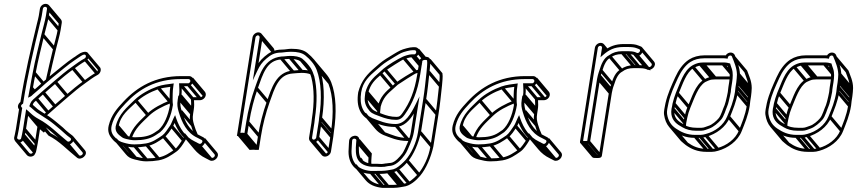

<svg xmlns="http://www.w3.org/2000/svg" viewBox="-20 -714 4332 970"><path d="M217.5 -669 211.9 -634C207.8 -607.7 195.5 -567.5 188.8 -538.6C174.4 -476.7 157.6 -412.3 145.3 -346.2C140.9 -322.2 135.5 -296.9 131.3 -270.1C129.3 -257.3 127 -245.3 124.5 -233.4L121.7 -220.5L134.2 -226.3C138.4 -228.2 141.3 -231.4 145.9 -236L180.5 -265.8C220.2 -302.5 262.7 -336.1 304.9 -370.6C320.5 -383.4 341.7 -399.6 357.2 -409.8C364.1 -414.4 370.3 -418.2 376.7 -423.1L391.4 -432.6C402.4 -439.6 409.2 -439.4 412.2 -435.8C416 -431.2 413.8 -422.6 408.2 -419.2C384.2 -406.7 365.8 -391.7 344 -376.4C313.9 -355.2 283.3 -329.7 255.1 -305.3L193.5 -252.2C183.7 -243.7 172.7 -233.3 158.8 -221.3C139.8 -204.9 135.5 -200.9 127.9 -177.3C140.1 -168.9 152.1 -155.6 166.2 -145.6L188.2 -131.4C208.2 -118.6 234 -102.3 253.2 -86L286.7 -58C297.9 -48.6 307.6 -38.7 318.4 -29.9L335.5 -16.8C346.3 -8.7 329.1 6.8 320.3 -0.1C274.2 -36.7 230.9 -83.4 175.4 -112.6C166.2 -117.4 159 -122.5 152.1 -127.4C141.2 -135.1 132.8 -144.4 122.7 -153L112.1 -162L96.2 -61C94.8 -52.5 93 -43 90.7 -32.5L87.2 -17.2L87.2 -17C85 -3 65.5 -8.5 66.4 -18.7L69.8 -33.5C72.1 -43.6 73.9 -52.8 75.2 -61L92.3 -169C82.8 -176 85 -184.2 96.7 -190.8L97.7 -197C119.7 -336 150.8 -467.4 181.4 -593.3C185.5 -609.8 189.3 -623.6 190.9 -634L196.5 -669C197.5 -675.6 202.1 -679.5 208.1 -679.5C214.3 -679.5 218.4 -675.2 217.5 -669ZM210.5 -694.5C196.1 -694.5 183.7 -683.2 181.5 -669L175.9 -634C174.4 -624.4 170.8 -611.6 166.7 -594.8C136.1 -468.6 105.3 -338.7 83 -198.8C71.8 -189.8 65.4 -174 76.1 -161.3L60.2 -61C58.9 -53.2 57.2 -44.4 55 -34.5L51.5 -19.2L51.5 -19C48.3 1 74.4 16.9 93.7 -0.8C95.6 -2.6 102.1 -16.5 102.1 -16.5L105.5 -31.5C107.9 -42.4 109.8 -52.1 111.2 -61L122.4 -131.7C128.5 -126.2 135.2 -120.1 141.9 -114.8C149.2 -109.1 158.1 -104.7 166.2 -99.4C220.3 -71.3 262.1 -25.7 309.8 12.1C334 31.4 370 -11 345.8 -29.2L329 -42.1C318.7 -50.5 307.4 -59.6 297.7 -69.9L264 -98C244.4 -114.4 218.9 -132.9 197.5 -144.6L176 -158.4C166.4 -164.6 157.3 -175.2 145.5 -184.5C150.2 -197.3 150.4 -195.8 167.7 -210.7C181.5 -222.7 193.5 -233.3 202.7 -241.8L264 -294.7C292 -318.9 322.3 -344.1 351.4 -364.6C374.4 -380.8 390.8 -394.3 414.1 -406.5C425.8 -412.6 433.7 -429.6 427.3 -442.2C418.7 -459.3 397.2 -450.8 385.7 -445.5L369.2 -434.9C362.4 -429.6 356.2 -425.3 350.6 -422.2C334.4 -410.7 312.4 -395.3 296.2 -381.4C254.4 -348 211 -312.9 171.3 -276.2L143.2 -251.9C144.1 -257.1 145.3 -264.1 146.2 -269.9C150.4 -296.4 155.8 -321.8 160.3 -345.8C172.4 -411.1 189.1 -475.3 203.6 -537.5C210.1 -565.6 222.5 -605.9 226.9 -634L232.5 -669C234.7 -683.5 224.7 -694.5 210.5 -694.5ZM88.6 -11.7 148.1 59 160.3 48.4 100.8 -22.3ZM91.9 -26.7 151.4 44 163.7 33.4 104.2 -37.3ZM97.5 -55.7 157 15 169.3 4.4 109.8 -66.3ZM111.1 -141.7 170.6 -71 182.9 -81.6 123.4 -152.3ZM308.9 11.3 368.4 82 380.7 71.4 321.2 0.7ZM157.1 -210.7 216.6 -140 228.9 -150.6 169.4 -221.3ZM192 -241.7 251.5 -171 263.8 -181.6 204.3 -252.3ZM253.4 -294.7 312.9 -224 325.2 -234.6 265.7 -305.3ZM341.5 -365.2 401.1 -294.5 413.3 -305.1 353.8 -375.8ZM405.3 -407.7 464.8 -337 477.1 -347.6 417.5 -418.3ZM132.6 -264.7 147.8 -246.7 160 -257.3 144.9 -275.3ZM146.7 -340.7 192.5 -286.2 204.8 -296.8 158.9 -351.3ZM190.1 -532.7 249.6 -462 261.9 -472.6 202.4 -543.3ZM213.3 -628.7 272.8 -558 285.1 -568.6 225.6 -639.3ZM218.8 -663.7 278.3 -593 290.6 -603.6 231.1 -674.3ZM215.7 -676.3 275.2 -605.6C276.7 -603.8 277.5 -601.3 277 -598.3L271.4 -563.3C267.3 -537 255 -496.7 248.3 -467.9C236.4 -416.6 222.9 -363.7 211.6 -309.6L226.4 -308.8C237.7 -362.5 251.2 -415.3 263.1 -466.8C269.7 -494.8 282 -535.2 286.4 -563.3L292 -598.3C293.1 -605.3 291.3 -611.7 287.5 -616.2L228 -686.9ZM414.2 -432.7 473.3 -362.5C475.2 -357.1 471.8 -350.7 467.7 -348.5C443.8 -335.7 425.3 -321 403.5 -305.7C373.4 -284.5 342.8 -259 314.6 -234.6L253.1 -181.5C243.2 -173 232.2 -162.6 218.3 -150.6C210.2 -143.6 205.1 -139.7 200.7 -134.8L211.4 -125.9C214 -128.9 218.8 -132.8 227.2 -140C241.1 -152 253 -162.6 262.2 -171.1L323.5 -224C351.5 -248.2 381.8 -273.4 410.9 -293.9C433.9 -310 450.3 -323.6 473.6 -335.8C485.7 -342.4 493.3 -359.3 486.5 -372.1L426.5 -443.3ZM337.2 -15.2 396.7 55.5C404.1 64.3 387.6 76.7 379.9 70.6C333.9 34.2 291.6 -13.1 235.6 -41.5L176.9 -111.3L164.6 -100.7L224.9 -29C279.8 -1.7 321.5 44.9 369.3 82.8C389.8 99.1 427.9 67.3 409 44.9L349.5 -25.8ZM141 -115.7 170.1 -81.2 155.7 9.7C154.3 18.2 152.5 27.8 150.2 38.2L146.8 53.5L146.7 53.7C145.3 62.4 133.6 65.5 127.7 58.4L68.2 -12.3L55.9 -1.7L115.4 69C123.6 78.8 141.2 80.9 153.2 69.9C155.2 68.1 161.6 54.2 161.6 54.2L165 39.2C167.4 28.4 169.3 18.6 170.7 9.7L181.9 -61C188 -55.5 194.7 -49.4 201.4 -44.1L212.8 -55.6L153.3 -126.3Z M775.4 -277.1C735.3 -263 690.8 -239.1 659.4 -208.9C622.1 -171.6 579.9 -139.3 564.4 -75.4L564.4 -75C559.8 -46.4 581 -32 595.9 -20.9C607.7 -12.1 627.1 -10.4 637.4 -7.7C645.4 -6 654 -5.5 661.9 -5.5C704.1 -5.5 737.3 -12 766.4 -31L789.3 -46.3C823.4 -75.8 845 -129.3 853.5 -183L853.7 -184.2C851.2 -199 852.1 -225.9 852.5 -240.1C852.4 -251.8 853.7 -266.2 856.5 -284L857.8 -292.6C828.3 -288.5 801.5 -286.3 775.4 -277.1ZM840.2 -275.3C838.3 -261.5 837.4 -248.1 837.3 -237.9C837.1 -224.9 835.5 -200.5 838.3 -181.8C829.9 -131.4 809.6 -82.6 781.2 -57.7L759.4 -43C734.6 -26.9 705 -20.5 664.2 -20.5C657.2 -20.5 651.5 -20.6 643.1 -22.3C631.6 -24.8 611.3 -28.8 606.9 -32.9C594.6 -44.2 575.5 -50.3 579.3 -74.6C588.5 -132.7 629.8 -160.4 669.2 -199.1C696.7 -226.1 738.7 -249 778.1 -262.9C797.2 -269.7 817.9 -272 840.2 -275.3ZM935.2 -329.5H895.2C765 -329.5 673.4 -275.5 603.8 -200.6C573.1 -167.5 542.5 -134.8 529.1 -79.6C521.7 -48.9 533.1 -28.2 545.9 -13C558.9 2.5 571.4 14.9 599 21.3C615.6 25.2 634.6 30.5 656.2 30.5C677.8 30.5 698 28.9 718.3 25.4C755.5 18.9 782.5 -0.8 807.5 -18.1C825.4 -30.5 840.3 -54.3 851.1 -71.7C855.9 -78.7 858.4 -84.5 861.9 -92.8C880.7 -47.1 910.5 -7 956.5 14.8L977.8 25.8C1007 39.3 1032.6 -8.8 1006.4 -20.8L985.2 -31.8C936.1 -54.4 912.9 -102.6 897.4 -155.1C891.6 -175.1 889.1 -186.6 892.9 -211L896.1 -231C899 -249.2 898.2 -261.8 897.3 -278.5H927.1C940.5 -278.5 954.3 -289.3 956.6 -303.5C958.8 -317.3 949.1 -329.5 935.2 -329.5ZM881.1 -231 877.9 -211C873.7 -184.5 876.8 -169.3 882.8 -148.9C898.9 -94.2 924.6 -42.1 976.8 -18.2L998 -7.2C1010.1 -1.7 996.2 16.8 986.2 12.2L964.9 1.2C916.3 -21.9 887.5 -65.5 870.1 -116.3L864.6 -132.5L856.2 -115.4C849.2 -101.2 845.2 -87.7 838.8 -78.6C827.2 -61.9 813.3 -39.4 800.1 -29.9C774.7 -12.8 750.6 4.9 718 10.6C698.7 14 679.6 15.5 658.6 15.5C638.8 15.5 621.4 11.7 605 6.8C585.9 1.8 578.4 -3.7 565.2 -15.9C549.8 -30.1 537.1 -48.7 543.9 -78.4C556.5 -129 583.5 -158.2 614.3 -191.4C681 -263.4 767.2 -314.5 892.8 -314.5H932.8C938.1 -314.5 942.4 -308.8 941.6 -303.5C940.7 -298.3 935.1 -293.5 932.8 -293.5H884.7C885.5 -272.4 887.9 -252.9 884.4 -231ZM887.3 -146.7 946.8 -76 959.1 -86.6 899.6 -157.3ZM882.6 -205.7 942.1 -135 954.4 -145.6 894.9 -216.3ZM885.8 -225.7 945.3 -155 957.6 -165.6 898.1 -236.3ZM886.5 -280.7 946 -210 958.3 -220.6 898.8 -291.3ZM925.5 -280.7 985 -210 997.3 -220.6 937.8 -291.3ZM946.3 -298.2 1005.8 -227.5 1018.1 -238.1 958.5 -308.8ZM599 19.3 658.5 90 670.8 79.4 611.3 8.7ZM654.5 28.3 714.1 99 726.3 88.4 666.8 17.7ZM715.3 23.3 774.9 94 787.1 83.4 727.6 12.7ZM801 -18.7 860.5 52 872.8 41.4 813.3 -29.3ZM842.1 -69.7 901.6 1 913.9 -9.6 854.3 -80.3ZM957.9 13.3 1017.4 84 1029.7 73.4 970.2 2.7ZM979.2 24.3 1038.7 95 1051 84.4 991.5 13.7ZM569.1 -69.7 615.5 -14.6 627.8 -25.2 581.4 -80.3ZM661.5 -198.7 721 -128 733.3 -138.6 673.8 -209.3ZM773.9 -264.7 833.5 -194 845.7 -204.6 786.2 -275.3ZM847 -208.7C844.1 -207.9 841.2 -207.1 838.2 -206.4C798.5 -190.6 753.7 -168.4 722.2 -138.2C687 -103 649.4 -73.4 631 -17.5L645.4 -15C662 -65.6 695.4 -92.4 732.1 -128.4C759.6 -155.4 801.8 -177 841 -192.2C842.6 -192.8 846.1 -193.6 848.5 -194.2ZM1004.2 -5.1 1063.7 65.6C1070.3 73.4 1057.6 86.8 1049 82.9L1027.8 71.9C1006.7 61 988.7 47.5 974 30L914.5 -40.7L902.2 -30.1L961.7 40.6C977.3 59.2 996.6 74.8 1019.4 85.5L1040.7 96.5C1062.6 106.6 1093.5 75.8 1076 55L1016.5 -15.7ZM910.9 -26C908 -19 905.1 -12.8 901.7 -7.9C890.1 8.8 876.1 31.3 862.9 40.8C837.5 57.9 813.5 75.6 780.8 81.3C761.5 84.7 742.4 86.2 721.4 86.2C701.5 86.2 684.3 81.3 667.5 77.4C649.1 73.2 641.1 65.3 628.2 55L569.1 -15.3L556.8 -4.7L616.7 66.5C627.2 79 638 86.4 661.8 92C678.4 96 697.5 101.2 719 101.2C740.7 101.2 760.9 99.6 781.2 96.1C818.4 89.6 845.3 69.9 870.3 52.6C888.3 40.2 903.2 16.4 913.9 -1C918.7 -7.8 921.8 -15 924.8 -22.2ZM943.9 -160.3 940.8 -140.3C936.6 -113.8 939.6 -98.6 945.6 -78.2C950.8 -60.8 956.9 -43.8 964.4 -27.8L978.4 -35.9C971.1 -51 965.3 -67.5 960.2 -84.4C954.4 -104.4 951.9 -115.9 955.8 -140.3L958.9 -160.3C961.8 -178.4 961 -191.1 960.2 -207.8H989.9C1003.4 -207.8 1017.2 -218.6 1019.4 -232.8C1020.6 -240 1018.4 -246.5 1014.5 -251.2L954.9 -321.9L942.7 -311.3L1002.2 -240.6C1004 -238.4 1004.8 -235.5 1004.4 -232.8C1003.6 -227.6 997.9 -222.8 992.3 -222.8H944.2C945 -201.7 947.4 -182.2 943.9 -160.3Z M1291.7 -525 1257.3 -307.8 1279.3 -354.8C1293.2 -384.2 1303.9 -399.1 1325.5 -417.7C1347.6 -436.8 1366.3 -448.5 1403 -448.5H1403.3C1421.7 -450.6 1434.4 -452.5 1449.7 -452.5C1482.1 -452.5 1505.7 -447.3 1522.5 -433.8C1546.6 -414.3 1567.4 -391.1 1579.7 -361.4C1603.1 -299.7 1607.2 -213.1 1592 -117L1592 -116.7C1591.6 -108.3 1590.4 -100.1 1589.2 -93L1577.5 -19C1576.7 -14 1570.4 -8.5 1564.8 -8.5C1559.4 -8.5 1555.7 -13.7 1556.5 -19L1568.2 -93C1569.4 -100.4 1569.8 -108.8 1570.9 -116.3C1583.2 -197.8 1581.9 -269.7 1567.9 -327.8C1564.4 -339.8 1556.9 -360.1 1549.4 -370.9C1536.9 -388.4 1524.5 -403.1 1507.4 -417.2C1492.3 -428.4 1469.7 -431.5 1446.3 -431.5C1429.3 -431.5 1417.9 -428.5 1401.9 -428.5H1401.6C1314.2 -419 1293.6 -341.7 1267.9 -270C1249.5 -218.7 1233.3 -156.4 1223.9 -97L1215.2 -42.5H1213.2C1210.3 -42.5 1207.9 -43 1205.6 -43.5L1194.3 -42.9L1270.7 -525C1271.4 -529.9 1277.9 -535.5 1282.8 -535.5C1287.7 -535.5 1292.4 -529.9 1291.7 -525ZM1285.2 -550.5C1271.6 -550.5 1257.8 -538.6 1255.7 -525L1176.8 -27.1L1201.9 -28.5C1202.6 -28.3 1207.9 -27.5 1210.9 -27.5H1227.9L1238.9 -97C1248.1 -155.3 1264.2 -216.9 1282.2 -267C1308.4 -340.4 1327.6 -409 1399.7 -413.5C1417.4 -414.6 1429.2 -416.5 1444 -416.5C1466 -416.5 1486.1 -412.8 1496.8 -404.8C1512.6 -391.9 1524.8 -377.4 1536.5 -361.1C1542.1 -353.1 1549.8 -334.9 1553.1 -321.9C1567.3 -267.1 1568.3 -194.4 1555.9 -116L1555.8 -115.7L1555.8 -115.4C1555.2 -107.6 1554.3 -100.1 1553.2 -93L1541.5 -19C1539.3 -5.3 1548.6 6.5 1562.5 6.5C1576.2 6.5 1590.3 -5 1592.5 -19L1604.2 -93C1605.5 -100.8 1605.5 -107 1607.1 -117.3C1621.7 -214.7 1618.7 -303.6 1593.9 -368.6C1580.3 -401.7 1559 -424.5 1533 -446.1C1513.5 -462.4 1486.7 -467.5 1452 -467.5C1434.8 -467.5 1422.2 -463.5 1405.1 -463.5C1364.4 -463.5 1340.3 -448.8 1316.5 -428.3C1304.1 -417.5 1295.3 -408.3 1286.1 -395.5L1306.7 -525C1308.8 -538.6 1298.8 -550.5 1285.2 -550.5ZM1197.5 -30.7 1257.1 40 1269.3 29.4 1209.8 -41.3ZM1205.9 -29.7 1265.4 41 1277.7 30.4 1218.2 -40.3ZM1215.4 -29.7 1274.9 41 1287.2 30.4 1227.7 -40.3ZM1225.2 -91.7 1284.7 -21 1297 -31.6 1237.5 -102.3ZM1268.9 -263.2 1328.4 -192.5 1340.7 -203.1 1281.2 -273.8ZM1394.5 -415.7 1454 -345 1466.3 -355.6 1406.8 -426.3ZM1439 -418.7 1498.5 -348 1510.8 -358.6 1451.3 -429.3ZM1495.9 -405.7 1542.5 -350.3 1554.8 -361 1508.2 -416.3ZM1557.5 4.3 1617 75 1629.3 64.4 1569.8 -6.3ZM1578.9 -13.7 1638.4 57 1650.7 46.4 1591.1 -24.3ZM1590.6 -87.7 1650.1 -17 1662.4 -27.6 1602.9 -98.3ZM1593.4 -111.7 1652.9 -41 1665.2 -51.6 1605.7 -122.3ZM1580.7 -359.7 1640.2 -289 1652.5 -299.6 1593 -370.3ZM1293 -519.7 1352.5 -449 1364.8 -459.6 1305.3 -530.3ZM1289.4 -532.2 1349 -461.4C1350.8 -459.3 1351.5 -456.5 1351.2 -454.3L1350.1 -447.3H1365.1L1366.2 -454.3C1367.3 -461.3 1365 -467.5 1361.2 -472L1301.7 -542.8ZM1554.3 -402.5 1613.8 -331.8C1624.1 -319.6 1633.2 -306.2 1639.2 -290.7C1663 -229.2 1666.8 -142.4 1651.6 -46.3L1651.5 -46L1651.5 -45.7C1650.8 -37.2 1649.9 -29.4 1648.7 -22.3L1637 51.7C1636.2 56.7 1629.9 62.2 1624.4 62.2C1621.8 62.2 1619.6 61.2 1618 59.3L1558.5 -11.4L1546.2 -0.8L1605.8 69.9C1609.5 74.3 1615.1 77.2 1622 77.2C1635.7 77.2 1649.8 65.7 1652 51.7L1663.7 -22.3C1665 -30.1 1665.1 -36.3 1666.6 -46.6C1681.2 -144 1678.6 -233.1 1653.5 -297.9C1646.8 -315.2 1637.1 -329.3 1626.1 -342.4L1566.6 -413.1ZM1265.1 27.2 1249.2 28 1191.7 -40.3 1179.4 -29.7 1240.9 43.4 1261.4 42.3C1262.1 42.4 1267.4 43.2 1270.4 43.2H1287.4L1298.4 -26.3C1307.6 -84.6 1323.7 -146.1 1341.7 -196.3C1368 -269.7 1387.1 -338.2 1459.3 -342.8C1476.9 -343.9 1488.8 -345.8 1503.5 -345.8C1521.2 -345.8 1537.7 -343.6 1549.1 -338.3L1557.2 -352.1C1543 -358.6 1524.7 -360.8 1505.8 -360.8C1488.8 -360.8 1477.4 -357.8 1461.4 -357.8H1461.1L1460.8 -357.8C1374.3 -351.2 1352.3 -268.6 1327.4 -199.3C1309 -148 1292.8 -85.7 1283.4 -26.3L1274.8 28.2H1272.8C1269.8 28.2 1267.4 27.8 1265.1 27.2Z M1907.2 114.5C1900.4 113.9 1892.1 113.5 1884 113.5H1860.4C1833.3 110.8 1817.9 102.9 1805.3 88C1791.5 71.6 1791.5 41.6 1794.3 7.4L1795.5 -6.8C1794.9 -40.4 1744.7 -31.5 1743.7 -1.2L1742.7 11.8C1742.4 21.1 1742.1 30 1741.4 38.5C1735 112.5 1776.9 158.8 1849.4 164.5L1849.7 164.5H1875.9C1896.5 164.5 1919.4 165 1937.8 161.4L1954.8 158.5C1988.4 155.3 2020.2 126.6 2039.9 103.1C2070 67.3 2094.4 10.5 2106.5 -44.5L2106.6 -44.8L2132.4 -208C2140.9 -261.7 2144.5 -300.9 2150 -350.4C2151.7 -372.5 2155.8 -395.1 2152.6 -413.5C2148 -436 2102.4 -428.8 2098.6 -405L2088 -338C2074.5 -252.6 2050.7 -196 2013 -142.6C2002.8 -128.1 1997.5 -123.5 1983.6 -123.5C1955.2 -123.5 1931 -130.5 1909.7 -139C1891.4 -146.4 1871.5 -151.3 1859.9 -163.6C1846 -178.3 1834 -199 1838.3 -226L1838.4 -226.4C1838.8 -233.5 1839.4 -238.9 1840.4 -245.6C1852.3 -290.4 1873.8 -310.1 1904.7 -336.8L1926.7 -356.6C1930.7 -360.2 2019.1 -416.9 2020 -414.3C2026.7 -417.4 2050.7 -424.5 2058.2 -424.5L2068.3 -424.5C2082.4 -424.5 2095.4 -435.1 2097.7 -449.5C2099.9 -463.7 2090.8 -475.5 2076.3 -475.5H2066.3C2057.4 -475.5 2046.5 -473.3 2034.5 -470.2C2006 -463 1995.5 -456.5 1969.2 -440.8C1944.8 -426.2 1916.4 -409.2 1896.8 -392.3L1873.7 -372.3C1837.1 -340.8 1805.1 -307.6 1789.8 -248.3L1789.8 -248C1777.8 -172.2 1803.1 -125.6 1853.6 -103C1887.8 -87.7 1924.7 -72.5 1976.5 -72.5C2020.1 -72.5 2049.6 -106 2070.7 -140.2L2055.9 -47C2052.9 -27.9 2045.8 -7.9 2038.4 8.9C2033.2 21.6 2018.9 53.2 2012.9 61C1999.4 78.8 1976.5 105.2 1955.7 108.6L1937.3 110.7L1936.1 111.2C1926 111.2 1917.4 114.4 1907.2 114.5ZM2070.6 -439.5 2060.6 -439.5C2047.9 -439.5 2025 -432.1 2015.4 -427.7C1986.7 -414.4 1941.8 -386.8 1918 -367.4L1895.6 -347.2C1864.2 -320.1 1839.8 -296.9 1825.5 -246.4L1825.5 -246C1824.5 -240 1824.1 -232.4 1823.2 -225.7C1818.7 -191.2 1833.8 -169.4 1847.9 -152.7C1860.5 -137.7 1885.5 -132.1 1902.1 -125C1924.7 -116.4 1950.1 -108.5 1981.2 -108.5C2001.5 -108.5 2013.7 -119.4 2025 -135.4C2064.2 -191 2089.2 -250.9 2103 -338L2113.6 -405C2114.9 -413 2136.6 -412.8 2137.6 -408.5C2140.1 -394.6 2136.3 -372.4 2134.9 -349.3C2129.4 -299.8 2125.8 -261 2117.4 -208L2091.6 -45C2083.2 8 2056.6 62.9 2028.9 94.6C2018.5 106.1 1994.9 128.1 1980.8 135.5C1971.5 140.4 1963.1 143 1955.7 143.5L1955.3 143.5L1937.4 146.6C1921.2 149.4 1899.1 149.5 1878.3 149.5H1852.6C1786.4 143.9 1750.7 104.6 1756.5 37.4C1757.6 24.7 1758 10.8 1758.9 -2.9C1759.4 -17.5 1780 -15.7 1780.4 -5.3L1779.2 8.6C1776.6 39.8 1775.5 70.7 1788.3 92.5C1800.9 113.7 1824.9 125.5 1857.3 128.5H1881.6C1889.6 128.5 1897.1 128.8 1904.1 129.5H1904.5C1917.9 129.5 1928.5 128.3 1939.2 125.3L1955.5 123.4C1986 118.5 2011.5 86.6 2024.4 69C2035.1 55.4 2046.7 26.3 2052.2 12.8C2060.2 -6.4 2067.6 -25.9 2070.9 -47L2099.5 -227.2L2077.9 -183.4C2057 -140.7 2026.8 -87.5 1978.9 -87.5C1930.5 -87.5 1897.3 -103.5 1861 -117.1C1815.8 -137.8 1794.2 -181 1804.7 -247.7C1813.5 -302.8 1847.4 -331.3 1882.6 -361.7L1905.8 -381.7C1923.3 -396.8 1951.2 -413.8 1975.5 -428.2C2002.7 -444.5 2008.6 -448.8 2036.1 -455.8C2047.9 -458.7 2056.9 -460.5 2064 -460.5H2073.9C2080.1 -460.5 2083.7 -455.7 2082.7 -449.5C2081.7 -443.5 2077.2 -439.5 2073.9 -439.5ZM1854.6 -104.7 1914.1 -34 1926.4 -44.6 1866.9 -115.3ZM1974.9 -74.7 2034.4 -4 2046.7 -14.6 1987.1 -85.3ZM1792.2 93.3 1800.7 103.3 1812.9 92.7 1804.5 82.7ZM1783.9 13.3 1843.4 84 1855.7 73.4 1796.2 2.7ZM1848.3 162.3 1907.8 233 1920.1 222.4 1860.6 151.7ZM1874.3 162.3 1933.8 233 1946.1 222.4 1886.6 151.7ZM1934.8 159.3 1994.3 230 2006.6 219.4 1947.1 148.7ZM1952.3 156.3 2011.8 227 2024 216.4 1964.5 145.7ZM1980.7 147.3 2040.2 218 2052.5 207.4 1993 136.7ZM2031.5 104.3 2091 175 2103.3 164.4 2043.8 93.7ZM2096.3 -39.7 2155.8 31 2168.1 20.4 2108.6 -50.3ZM2122.1 -202.7 2181.6 -132 2193.9 -142.6 2134.4 -213.3ZM2139.6 -344.7 2199.1 -274 2211.4 -284.6 2151.9 -355.3ZM1828 -220.7 1887.5 -150 1899.8 -160.6 1840.3 -231.3ZM1830.2 -240.7 1889.7 -170 1901.9 -180.6 1842.4 -251.3ZM1897.4 -336.7 1956.9 -266 1969.1 -276.6 1909.6 -347.3ZM1919.5 -356.7 1979 -286 1991.3 -296.6 1931.8 -367.3ZM2014.9 -415.7 2074.4 -345 2086.7 -355.6 2027.1 -426.3ZM2056.6 -426.7 2099.5 -375.7 2111.8 -386.3 2068.9 -437.3ZM2066.6 -426.7 2101.1 -385.7 2113.4 -396.3 2078.9 -437.3ZM2087.4 -444.2 2114.9 -411.5 2127.2 -422.1 2099.7 -454.8ZM2084.1 -457.5 2121.3 -413.4 2133.5 -424 2096.4 -468.2ZM1885.3 -136.9 1900.4 -140.2C1900.1 -145 1900.3 -150 1901.1 -155.3L1901.2 -155.6C1901.7 -162.8 1902.2 -168.2 1903.2 -174.9C1915.1 -219.7 1936.7 -239.4 1967.5 -266L1989.5 -285.9C1993.5 -289.5 2081.9 -346.2 2082.8 -343.6C2086.2 -345.2 2094.7 -348.1 2102.9 -350.4L2101.1 -364.8C2091.9 -362.3 2083.5 -359 2078.1 -356.9L2077.9 -356.8C2048.8 -342 2006.4 -315.3 1980.8 -296.7L1958.5 -276.5C1928.3 -250.5 1900.4 -225.6 1888.4 -175.7L1888.3 -175.3C1886.4 -163.3 1884.6 -146.8 1885.3 -136.9ZM2142.3 -405.7 2200.7 -336.3C2202.7 -320.9 2199.1 -300.9 2197.7 -278.6C2192.2 -229.1 2188.7 -190.3 2180.3 -137.3L2154.5 25.7C2146.1 78.7 2119.4 133.6 2091.7 165.3C2081.3 176.8 2057.7 198.9 2043.7 206.2C2034.1 211.2 2025.9 213.6 2018.1 214.3L2000.2 217.3C1984 220.1 1962 220.2 1941.1 220.2H1915.4C1880.6 217.3 1856.2 205.6 1839.8 186.2L1780.3 115.5L1768 126.1L1827.5 196.8C1846.9 219.8 1875.5 231.3 1912.5 235.2H1938.8C1959.4 235.2 1982.2 235.7 2000.7 232.1L2017.6 229.2C2051.2 226 2083 197.4 2102.8 173.8C2132.8 138 2157.2 81.2 2169.4 26.2L2169.4 25.9L2195.3 -137.3C2203.8 -191 2207.3 -230.2 2212.8 -279.7L2212.8 -279.8L2212.9 -280C2214.3 -302.9 2218.4 -325.7 2215.1 -344.3L2154.6 -416.3ZM1785.1 -0.7 1843 68 1842 79.3C1840.8 93.5 1840.1 107.4 1840.7 120.5L1855.8 117.6C1855.3 105.5 1856 92 1857.1 78.2L1858.6 61.4L1797.4 -11.3ZM2056.8 -18.6C2052 -17.4 2047 -16.8 2041.7 -16.8C1993.3 -16.8 1960.1 -32.8 1923.9 -46.4C1910.3 -52.5 1898 -61.8 1888.1 -73.5L1828.6 -144.2L1816.3 -133.6L1875.8 -62.9C1887 -49.6 1900.8 -39.3 1916.2 -32.4C1951.6 -19 1987.4 -1.8 2039.3 -1.8C2045.8 -1.8 2052.1 -2.6 2058.1 -4Z M2513.4 -277.1C2473.3 -263 2428.8 -239.1 2397.4 -208.9C2360.1 -171.6 2317.9 -139.3 2302.4 -75.4L2302.4 -75C2297.8 -46.4 2319 -32 2333.9 -20.9C2345.7 -12.1 2365.1 -10.4 2375.4 -7.7C2383.4 -6 2392 -5.5 2399.9 -5.5C2442.1 -5.5 2475.3 -12 2504.4 -31L2527.3 -46.3C2561.4 -75.8 2583 -129.3 2591.5 -183L2591.7 -184.2C2589.2 -199 2590.1 -225.9 2590.5 -240.1C2590.4 -251.8 2591.7 -266.2 2594.5 -284L2595.8 -292.6C2566.3 -288.5 2539.5 -286.3 2513.4 -277.1ZM2578.2 -275.3C2576.3 -261.5 2575.4 -248.1 2575.3 -237.9C2575.1 -224.9 2573.5 -200.5 2576.3 -181.8C2567.9 -131.4 2547.6 -82.6 2519.2 -57.7L2497.4 -43C2472.6 -26.9 2443 -20.5 2402.2 -20.5C2395.2 -20.5 2389.5 -20.6 2381.1 -22.3C2369.6 -24.8 2349.3 -28.8 2344.9 -32.9C2332.6 -44.2 2313.5 -50.3 2317.3 -74.6C2326.5 -132.7 2367.8 -160.4 2407.2 -199.1C2434.7 -226.1 2476.7 -249 2516.1 -262.9C2535.2 -269.7 2555.9 -272 2578.2 -275.3ZM2673.2 -329.5H2633.2C2503 -329.5 2411.4 -275.5 2341.8 -200.6C2311.1 -167.5 2280.5 -134.8 2267.1 -79.6C2259.7 -48.9 2271.1 -28.2 2283.9 -13C2296.9 2.5 2309.4 14.9 2337 21.3C2353.6 25.2 2372.6 30.5 2394.2 30.5C2415.8 30.5 2436 28.9 2456.3 25.4C2493.5 18.9 2520.5 -0.8 2545.5 -18.1C2563.4 -30.5 2578.3 -54.3 2589.1 -71.7C2593.9 -78.7 2596.4 -84.5 2599.9 -92.8C2618.7 -47.1 2648.5 -7 2694.5 14.8L2715.8 25.8C2745 39.3 2770.6 -8.8 2744.4 -20.8L2723.2 -31.8C2674.1 -54.4 2650.9 -102.6 2635.4 -155.1C2629.6 -175.1 2627.1 -186.6 2630.9 -211L2634.1 -231C2637 -249.2 2636.2 -261.8 2635.3 -278.5H2665.1C2678.5 -278.5 2692.3 -289.3 2694.6 -303.5C2696.8 -317.3 2687.1 -329.5 2673.2 -329.5ZM2619.1 -231 2615.9 -211C2611.7 -184.5 2614.8 -169.3 2620.8 -148.9C2636.9 -94.2 2662.6 -42.1 2714.8 -18.2L2736 -7.2C2748.1 -1.7 2734.2 16.8 2724.2 12.2L2702.9 1.2C2654.3 -21.9 2625.5 -65.5 2608.1 -116.3L2602.6 -132.5L2594.2 -115.4C2587.2 -101.2 2583.2 -87.7 2576.8 -78.6C2565.2 -61.9 2551.3 -39.4 2538.1 -29.9C2512.7 -12.8 2488.6 4.9 2456 10.6C2436.7 14 2417.6 15.5 2396.6 15.5C2376.8 15.5 2359.4 11.7 2343 6.8C2323.9 1.8 2316.4 -3.7 2303.2 -15.9C2287.8 -30.1 2275.1 -48.7 2281.9 -78.4C2294.5 -129 2321.5 -158.2 2352.3 -191.4C2419 -263.4 2505.2 -314.5 2630.8 -314.5H2670.8C2676.1 -314.5 2680.4 -308.8 2679.6 -303.5C2678.7 -298.3 2673.1 -293.5 2670.8 -293.5H2622.7C2623.5 -272.4 2625.9 -252.9 2622.4 -231ZM2625.3 -146.7 2684.8 -76 2697.1 -86.6 2637.6 -157.3ZM2620.6 -205.7 2680.1 -135 2692.4 -145.6 2632.9 -216.3ZM2623.8 -225.7 2683.3 -155 2695.6 -165.6 2636.1 -236.3ZM2624.5 -280.7 2684 -210 2696.3 -220.6 2636.8 -291.3ZM2663.5 -280.7 2723 -210 2735.3 -220.6 2675.8 -291.3ZM2684.3 -298.2 2743.8 -227.5 2756.1 -238.1 2696.5 -308.8ZM2337 19.3 2396.5 90 2408.8 79.4 2349.3 8.7ZM2392.5 28.3 2452.1 99 2464.3 88.4 2404.8 17.7ZM2453.3 23.3 2512.9 94 2525.1 83.4 2465.6 12.7ZM2539 -18.7 2598.5 52 2610.8 41.4 2551.3 -29.3ZM2580.1 -69.7 2639.6 1 2651.9 -9.6 2592.3 -80.3ZM2695.9 13.3 2755.4 84 2767.7 73.4 2708.2 2.7ZM2717.2 24.3 2776.7 95 2789 84.4 2729.5 13.7ZM2307.1 -69.7 2353.5 -14.6 2365.8 -25.2 2319.4 -80.3ZM2399.5 -198.7 2459 -128 2471.3 -138.6 2411.8 -209.3ZM2511.9 -264.7 2571.5 -194 2583.7 -204.6 2524.2 -275.3ZM2585 -208.7C2582.1 -207.9 2579.2 -207.1 2576.2 -206.4C2536.5 -190.6 2491.7 -168.4 2460.2 -138.2C2425 -103 2387.4 -73.4 2369 -17.5L2383.4 -15C2400 -65.6 2433.4 -92.4 2470.1 -128.4C2497.6 -155.4 2539.8 -177 2579 -192.2C2580.6 -192.8 2584.1 -193.6 2586.5 -194.2ZM2742.2 -5.1 2801.7 65.6C2808.3 73.4 2795.6 86.8 2787 82.9L2765.8 71.9C2744.7 61 2726.7 47.5 2712 30L2652.5 -40.7L2640.2 -30.1L2699.7 40.6C2715.3 59.2 2734.6 74.8 2757.4 85.5L2778.7 96.5C2800.6 106.6 2831.5 75.8 2814 55L2754.5 -15.7ZM2648.9 -26C2646 -19 2643.1 -12.8 2639.7 -7.9C2628.1 8.8 2614.1 31.3 2600.9 40.8C2575.5 57.9 2551.5 75.6 2518.8 81.3C2499.5 84.7 2480.4 86.2 2459.4 86.2C2439.5 86.2 2422.3 81.3 2405.5 77.4C2387.1 73.2 2379.1 65.3 2366.2 55L2307.1 -15.3L2294.8 -4.7L2354.7 66.5C2365.2 79 2376 86.4 2399.8 92C2416.4 96 2435.5 101.2 2457 101.2C2478.7 101.2 2498.9 99.6 2519.2 96.1C2556.4 89.6 2583.3 69.9 2608.3 52.6C2626.3 40.2 2641.2 16.4 2651.9 -1C2656.7 -7.8 2659.8 -15 2662.8 -22.2ZM2681.9 -160.3 2678.8 -140.3C2674.6 -113.8 2677.6 -98.6 2683.6 -78.2C2688.8 -60.8 2694.9 -43.8 2702.4 -27.8L2716.4 -35.9C2709.1 -51 2703.3 -67.5 2698.2 -84.4C2692.4 -104.4 2689.9 -115.9 2693.8 -140.3L2696.9 -160.3C2699.8 -178.4 2699 -191.1 2698.2 -207.8H2727.9C2741.4 -207.8 2755.2 -218.6 2757.4 -232.8C2758.6 -240 2756.4 -246.5 2752.5 -251.2L2692.9 -321.9L2680.7 -311.3L2740.2 -240.6C2742 -238.4 2742.8 -235.5 2742.4 -232.8C2741.6 -227.6 2735.9 -222.8 2730.3 -222.8H2682.2C2683 -201.7 2685.4 -182.2 2681.9 -160.3Z M3014.8 -497.5C3000.9 -497.5 2987.5 -486.3 2985.3 -472L2910.2 2C2908.3 13.8 2922.9 13.5 2933.9 13.5C2941.9 13.5 2959.1 15.4 2961.2 2L3011.4 -315C3012.5 -321.7 3013.6 -327 3015 -331.5L3015.1 -332C3016.4 -340.2 3020.2 -347.8 3023 -356.9C3032 -386.8 3044.1 -413.6 3064.1 -422.7C3079.8 -434.7 3095.8 -440.5 3122.8 -440.5H3146.8C3159.6 -440.5 3171.4 -439.6 3180.8 -436.9L3189.7 -433.1C3219.8 -419.3 3243.8 -471.6 3215.4 -480.1L3205.4 -484C3190.7 -490.5 3173.9 -491.5 3154.8 -491.5H3130.8C3089.7 -491.5 3061 -479.6 3034.4 -460.1L3036.3 -472C3038.5 -486.1 3028.8 -497.5 3014.8 -497.5ZM3021.3 -472 3013.8 -424.9 3028.6 -437.7C3055.3 -460.7 3083 -476.5 3128.5 -476.5H3152.5C3171.3 -476.5 3185.8 -475.1 3197.7 -470L3208.5 -465.9C3220.8 -461.8 3208.4 -442 3197.6 -446.9L3187.9 -451.1C3177.1 -454.5 3163 -455.5 3149.1 -455.5H3125.1C3096.6 -455.5 3075.3 -448.2 3057.7 -435.3C3029.4 -421.5 3017 -387.5 3008.4 -359C3006.4 -352.2 3002.4 -342.5 3000.2 -332.5C2998.9 -326.7 2997.5 -321.8 2996.4 -315L2946.8 -2.1C2944.3 -1.7 2940.8 -1.5 2936.2 -1.5C2931.6 -1.5 2927.9 -1.8 2925.8 -2.1L3000.3 -472C3001.2 -477.9 3006.7 -482.5 3012.4 -482.5C3018.2 -482.5 3022.2 -477.8 3021.3 -472ZM2928.9 11.3 2988.4 82 3000.7 71.4 2941.2 0.7ZM2947.5 7.3 3007 78 3019.3 67.4 2959.8 -3.3ZM2997.8 -309.7 3057.3 -239 3069.5 -249.6 3010 -320.3ZM3001.4 -326.7 3061 -256 3073.2 -266.6 3013.7 -337.3ZM3009.5 -352.7 3069.1 -282 3081.4 -292.6 3021.8 -363.3ZM3054.8 -423.7 3114.3 -353 3126.6 -363.6 3067.1 -434.3ZM3117.8 -442.7 3177.3 -372 3189.6 -382.6 3130.1 -453.3ZM3141.8 -442.7 3201.3 -372 3213.6 -382.6 3154.1 -453.3ZM3022.6 -466.7 3035.5 -451.4 3047.8 -462 3034.9 -477.3ZM3019.4 -479.4 3040.2 -454.6 3052.5 -465.2 3031.7 -490ZM3211.8 -463.9 3271.3 -393.2C3277.4 -386.1 3266.4 -373.3 3258.4 -375.7L3199.8 -445.3L3187.5 -434.7L3247.9 -363C3270.1 -352.6 3301.5 -382.6 3283.6 -403.8L3224.1 -474.5ZM3074.5 -260.8 3074.6 -261.3C3075.9 -269.5 3079.7 -277 3082.5 -286.2C3091.6 -316.4 3103.6 -342.4 3123.6 -352C3139.5 -363.9 3155.2 -369.8 3182.3 -369.8H3206.3C3219.3 -369.8 3232 -368.7 3240.6 -366.1L3267.2 -358.1L3190.5 -449.3L3178.2 -438.7L3224 -384.3C3217.2 -384.7 3214.1 -384.8 3208.6 -384.8H3184.7C3156.1 -384.8 3134.8 -377.5 3117.3 -364.6C3088.9 -350.8 3076.5 -316.8 3068 -288.3C3065.9 -281.5 3061.9 -271.8 3059.7 -261.8C3058.4 -256 3057 -251 3055.9 -244.3L3006.3 68.6C3003.8 69 3000.4 69.2 2995.8 69.2C2989 69.2 2984.5 68.5 2983.3 68.2L2924.2 -2L2911.9 8.6L2971.4 79.3C2976 84.7 2983.8 84.2 2993.4 84.2C3001.4 84.2 3018.6 86.1 3020.7 72.7L3070.9 -244.3C3072 -251 3073.1 -256.3 3074.5 -260.8Z M3531.7 -383.5H3631.7C3642 -383.5 3648.2 -382.7 3656 -380.7C3656.3 -379.7 3657 -376.8 3657.5 -374.9L3663.1 -358.6C3668 -344.3 3667.4 -321.3 3663.7 -298L3659.9 -274C3658.5 -265 3658.4 -258.2 3656.9 -248.7C3656 -243 3654.4 -235.3 3652.6 -227.6L3646.4 -201.6C3644.6 -193.9 3642.7 -187.8 3640.8 -183C3631.2 -162.2 3623.8 -132.7 3611.3 -117.1C3599.8 -102.8 3576.2 -82.8 3559.3 -78.2C3548.7 -75.4 3537.3 -68.5 3524.8 -68.5L3498.8 -68.5C3473.9 -68.5 3450.7 -74 3438.1 -83.4L3417.9 -95.5C3397.3 -109.1 3382.1 -127.6 3387.4 -163.7C3389.4 -172.1 3390.4 -179.7 3392.5 -189.7C3396.2 -206.6 3401.1 -223.6 3408.5 -241.2C3429.4 -290.8 3447.4 -347.9 3483.4 -370.3C3488.8 -373.7 3510.4 -382.5 3516.6 -382.5H3517C3522.3 -383.2 3527.3 -383.5 3531.7 -383.5ZM3372.5 -164.3 3372.5 -164C3366 -122.8 3384.4 -98.4 3408.3 -82.5L3428.3 -70.6C3446.3 -59.8 3470 -53.5 3496.5 -53.5L3522.5 -53.5C3537.3 -53.5 3552.9 -60.9 3561.9 -64C3585.8 -72.1 3608.6 -93.6 3622.2 -108.5C3638.1 -126 3646.2 -160.8 3654.5 -178.9C3657.1 -184.8 3659.2 -191.9 3661.2 -200.4L3667.3 -226.4C3669.3 -234.6 3670.8 -242.1 3671.9 -249L3672 -249.3C3672.4 -257.2 3673.5 -265.4 3674.9 -274L3678.7 -298C3682.6 -322.4 3683.8 -347.2 3677.6 -365.3L3672.2 -381C3670.6 -387.3 3670.1 -388.6 3668.5 -393.3C3658 -396.4 3648.2 -398.5 3634.1 -398.5H3534.1C3529.4 -398.5 3523.1 -397.8 3518.5 -397.5C3504 -396.6 3485.1 -387.8 3476.8 -382.7C3432.1 -354.8 3415.4 -291.9 3394.6 -245.1C3387.6 -227.9 3382.4 -208.7 3377.6 -190.3L3377.6 -190C3376.2 -181.5 3374.8 -172.8 3372.5 -164.3ZM3667.7 -122.3C3682.9 -161.1 3700.2 -200.4 3708.1 -250L3708.1 -250.3L3708.2 -250.6C3708.8 -258.4 3709.7 -266.2 3710.9 -274L3714.7 -298C3715.9 -305.6 3716.7 -312.8 3717.1 -319.8L3718.3 -340C3716.4 -376.1 3704.4 -401 3695.3 -427.5L3691.6 -436.9C3683.7 -451.9 3659 -453.8 3646.3 -434.2C3646.1 -434.3 3642.4 -434.5 3640.8 -434.5H3539.8C3509.3 -434.5 3482.5 -426.9 3461.1 -413.2C3430.3 -393.3 3407.5 -359.5 3391 -323.1C3372.8 -282.9 3353.1 -240.7 3342 -192.5L3342 -192.3L3341.9 -192C3338.9 -172.9 3332.2 -152.5 3335 -133.8C3338.6 -109.6 3346.8 -88.8 3360.5 -72.5C3362.6 -70 3385.2 -51.7 3385.2 -51.7C3411.4 -33.1 3442.3 -17.5 3490.8 -17.5H3516.8C3527.1 -17.5 3535.6 -19.4 3547.9 -22.8C3596.7 -36.5 3647.3 -70.5 3667.7 -122.3ZM3655.7 -417.3 3657.8 -425.2C3659.8 -432.5 3671.2 -437 3676.6 -430.5C3676.9 -430.2 3677.5 -429.1 3677.5 -429.1C3688.7 -401.1 3702 -372.1 3703.1 -338L3701.9 -318.3C3701.6 -311.8 3700.8 -305.1 3699.7 -298L3695.9 -274C3694.6 -266 3694.3 -257.2 3693.1 -249.7C3685.3 -200.8 3670.1 -164.6 3653.7 -125.9C3635.4 -81.1 3593.2 -49.6 3545.9 -37.2C3536.5 -34.7 3528.1 -32.5 3519.1 -32.5H3493.1C3448.4 -32.5 3420.6 -47.6 3395 -64.5C3370.1 -81 3355.1 -104.6 3350.1 -138.2C3348 -152.1 3352.6 -171.5 3356.9 -191.8C3366.4 -237.2 3386.5 -278.7 3404.7 -318.9C3420 -352.6 3441.7 -384.1 3467.8 -400.8C3487.6 -413.5 3510.7 -419.5 3537.4 -419.5H3638.5C3643.8 -419.5 3650.7 -418.2 3655.7 -417.3ZM3384.1 -52.7 3443.6 18 3455.8 7.4 3396.3 -63.3ZM3485.8 -19.7 3545.3 51 3557.6 40.4 3498.1 -30.3ZM3511.8 -19.7 3571.3 51 3583.6 40.4 3524.1 -30.3ZM3540.6 -24.7 3600.1 46 3612.4 35.4 3552.9 -35.3ZM3654.5 -118.7 3714 -48 3726.3 -58.6 3666.8 -129.3ZM3694.5 -244.7 3754 -174 3766.3 -184.6 3706.7 -255.3ZM3697.3 -268.7 3756.8 -198 3769.1 -208.6 3709.6 -279.3ZM3701.1 -292.7 3760.6 -222 3772.9 -232.6 3713.4 -303.3ZM3703.4 -313.7 3762.9 -243 3775.2 -253.6 3715.7 -324.3ZM3704.5 -333.7 3764.1 -263 3776.3 -273.6 3716.8 -344.3ZM3373.8 -158.7 3433.3 -88 3445.6 -98.6 3386.1 -169.3ZM3379 -184.7 3438.5 -114 3450.7 -124.6 3391.2 -195.3ZM3395.3 -237.7 3454.9 -167 3467.1 -177.6 3407.6 -248.3ZM3474 -371.2 3533.5 -300.5 3545.8 -311.1 3486.3 -381.8ZM3511.6 -384.7 3571.1 -314 3583.4 -324.6 3523.9 -395.3ZM3526.8 -385.7 3586.3 -315 3598.6 -325.6 3539.1 -396.3ZM3626.8 -385.7 3667.8 -337 3680.1 -347.6 3639.1 -396.3ZM3591.2 -312.8H3672.6L3675 -327.8H3593.6C3588.9 -327.8 3582.6 -327.1 3578.1 -326.8C3563.5 -325.9 3544.6 -317.1 3536.3 -312C3491.7 -284.1 3474.9 -221.2 3454.1 -174.3C3446.1 -158.1 3441.9 -137.4 3437.2 -119.6L3437.1 -119.3C3435.8 -110.8 3434.1 -102.3 3432.1 -93.9L3432 -93.6L3432 -93.3C3430.8 -85.7 3430.4 -78.6 3430.8 -72L3446 -75.2C3445.6 -80.8 3445.7 -85.2 3446.9 -93C3448.3 -101.4 3449.9 -109 3452.1 -119C3455.7 -135.9 3460.6 -152.9 3468 -170.5C3488.9 -220.1 3506.9 -277.2 3542.9 -299.6C3548.3 -303 3569.9 -311.8 3576.1 -311.8H3576.6C3581.8 -312.3 3586.8 -312.8 3591.2 -312.8ZM3770.4 -203.3 3774.2 -227.3C3775.4 -234.9 3776.2 -242.1 3776.6 -249L3777.8 -269.3C3777.8 -305.6 3763.4 -331.9 3754.5 -357.7L3694.3 -429.3L3682 -418.7L3740.8 -348.8C3750.5 -321.1 3761.6 -298.6 3762.6 -267.2L3761.5 -247.5C3761.1 -241.1 3760.3 -234.4 3759.2 -227.3L3755.4 -203.3C3754.1 -195.3 3753.1 -186.5 3752.6 -179C3744.8 -130.7 3728.1 -93.4 3713.1 -55C3696 -11.1 3649.8 21.9 3605.4 33.5C3596 36 3587.6 38.2 3578.7 38.2L3552.6 38.2C3507.5 38.2 3479.9 24.2 3454.7 6.4C3446.1 0.7 3438.6 -4.9 3432.3 -12.4L3372.8 -83.1L3360.5 -72.5L3420 -1.8C3422.1 0.7 3444.7 19 3444.7 19C3470.9 37.6 3501.8 53.2 3550.3 53.2L3576.3 53.2C3586.6 53.2 3595.1 51.3 3607.4 47.9C3656.3 34.2 3706.8 0.2 3727.2 -51.6C3742.4 -90.4 3759.7 -129.7 3767.6 -179.3L3767.7 -179.6C3768.1 -187.5 3769.2 -195.4 3770.4 -203.3Z M4043.7 -383.5H4143.7C4154 -383.5 4160.2 -382.7 4168 -380.7C4168.3 -379.7 4169 -376.8 4169.5 -374.9L4175.1 -358.6C4180 -344.3 4179.4 -321.3 4175.7 -298L4171.9 -274C4170.5 -265 4170.4 -258.2 4168.9 -248.7C4168 -243 4166.4 -235.3 4164.6 -227.6L4158.4 -201.6C4156.6 -193.9 4154.7 -187.8 4152.8 -183C4143.2 -162.2 4135.8 -132.7 4123.3 -117.1C4111.8 -102.8 4088.2 -82.8 4071.3 -78.2C4060.7 -75.4 4049.3 -68.5 4036.8 -68.5L4010.8 -68.5C3985.9 -68.5 3962.7 -74 3950.1 -83.4L3929.9 -95.5C3909.3 -109.1 3894.1 -127.6 3899.4 -163.7C3901.4 -172.1 3902.4 -179.7 3904.5 -189.7C3908.2 -206.6 3913.1 -223.6 3920.5 -241.2C3941.4 -290.8 3959.4 -347.9 3995.4 -370.3C4000.8 -373.7 4022.4 -382.5 4028.6 -382.5H4029C4034.3 -383.2 4039.3 -383.5 4043.7 -383.5ZM3884.5 -164.3 3884.5 -164C3878 -122.8 3896.4 -98.4 3920.3 -82.5L3940.3 -70.6C3958.3 -59.8 3982 -53.5 4008.5 -53.5L4034.5 -53.5C4049.3 -53.5 4064.9 -60.9 4073.9 -64C4097.8 -72.1 4120.6 -93.6 4134.2 -108.5C4150.1 -126 4158.2 -160.8 4166.5 -178.9C4169.1 -184.8 4171.2 -191.9 4173.2 -200.4L4179.3 -226.4C4181.3 -234.6 4182.8 -242.1 4183.9 -249L4184 -249.3C4184.4 -257.2 4185.5 -265.4 4186.9 -274L4190.7 -298C4194.6 -322.4 4195.8 -347.2 4189.6 -365.3L4184.2 -381C4182.6 -387.3 4182.1 -388.6 4180.5 -393.3C4170 -396.4 4160.2 -398.5 4146.1 -398.5H4046.1C4041.4 -398.5 4035.1 -397.8 4030.5 -397.5C4016 -396.6 3997.1 -387.8 3988.8 -382.7C3944.1 -354.8 3927.4 -291.9 3906.6 -245.1C3899.6 -227.9 3894.4 -208.7 3889.6 -190.3L3889.6 -190C3888.2 -181.5 3886.8 -172.8 3884.5 -164.3ZM4179.7 -122.3C4194.9 -161.1 4212.2 -200.4 4220.1 -250L4220.1 -250.3L4220.2 -250.6C4220.8 -258.4 4221.7 -266.2 4222.9 -274L4226.7 -298C4227.9 -305.6 4228.7 -312.8 4229.1 -319.8L4230.3 -340C4228.4 -376.1 4216.4 -401 4207.3 -427.5L4203.6 -436.9C4195.7 -451.9 4171 -453.8 4158.3 -434.2C4158.1 -434.3 4154.4 -434.5 4152.8 -434.5H4051.8C4021.3 -434.5 3994.5 -426.9 3973.1 -413.2C3942.3 -393.3 3919.5 -359.5 3903 -323.1C3884.8 -282.9 3865.1 -240.7 3854 -192.5L3854 -192.3L3853.9 -192C3850.9 -172.9 3844.2 -152.5 3847 -133.8C3850.6 -109.6 3858.8 -88.8 3872.5 -72.5C3874.6 -70 3897.2 -51.7 3897.2 -51.7C3923.4 -33.1 3954.3 -17.5 4002.8 -17.5H4028.8C4039.1 -17.5 4047.6 -19.4 4059.9 -22.8C4108.7 -36.5 4159.3 -70.5 4179.7 -122.3ZM4167.7 -417.3 4169.8 -425.2C4171.8 -432.5 4183.2 -437 4188.6 -430.5C4188.9 -430.2 4189.5 -429.1 4189.5 -429.1C4200.7 -401.1 4214 -372.1 4215.1 -338L4213.9 -318.3C4213.6 -311.8 4212.8 -305.1 4211.7 -298L4207.9 -274C4206.6 -266 4206.3 -257.2 4205.1 -249.7C4197.3 -200.8 4182.1 -164.6 4165.7 -125.9C4147.4 -81.1 4105.2 -49.6 4057.9 -37.2C4048.5 -34.7 4040.1 -32.5 4031.1 -32.5H4005.1C3960.4 -32.5 3932.6 -47.6 3907 -64.5C3882.1 -81 3867.1 -104.6 3862.1 -138.2C3860 -152.1 3864.6 -171.5 3868.9 -191.8C3878.4 -237.2 3898.5 -278.7 3916.7 -318.9C3932 -352.6 3953.7 -384.1 3979.8 -400.8C3999.6 -413.5 4022.7 -419.5 4049.4 -419.5H4150.5C4155.8 -419.5 4162.7 -418.2 4167.7 -417.3ZM3896.1 -52.7 3955.6 18 3967.8 7.4 3908.3 -63.3ZM3997.8 -19.7 4057.3 51 4069.6 40.4 4010.1 -30.3ZM4023.8 -19.7 4083.3 51 4095.6 40.4 4036.1 -30.3ZM4052.6 -24.7 4112.1 46 4124.4 35.4 4064.9 -35.3ZM4166.5 -118.7 4226 -48 4238.3 -58.6 4178.8 -129.3ZM4206.5 -244.7 4266 -174 4278.3 -184.6 4218.7 -255.3ZM4209.3 -268.7 4268.8 -198 4281.1 -208.6 4221.6 -279.3ZM4213.1 -292.7 4272.6 -222 4284.9 -232.6 4225.4 -303.3ZM4215.4 -313.7 4274.9 -243 4287.2 -253.6 4227.7 -324.3ZM4216.5 -333.7 4276.1 -263 4288.3 -273.6 4228.8 -344.3ZM3885.8 -158.7 3945.3 -88 3957.6 -98.6 3898.1 -169.3ZM3891 -184.7 3950.5 -114 3962.7 -124.6 3903.2 -195.3ZM3907.3 -237.7 3966.9 -167 3979.1 -177.6 3919.6 -248.3ZM3986 -371.2 4045.5 -300.5 4057.8 -311.1 3998.3 -381.8ZM4023.6 -384.7 4083.1 -314 4095.4 -324.6 4035.9 -395.3ZM4038.8 -385.7 4098.3 -315 4110.6 -325.6 4051.1 -396.3ZM4138.8 -385.7 4179.8 -337 4192.1 -347.6 4151.1 -396.3ZM4103.2 -312.8H4184.6L4187 -327.8H4105.6C4100.9 -327.8 4094.6 -327.1 4090.1 -326.8C4075.5 -325.9 4056.6 -317.1 4048.3 -312C4003.7 -284.1 3986.9 -221.2 3966.1 -174.3C3958.1 -158.1 3953.9 -137.4 3949.2 -119.6L3949.1 -119.3C3947.8 -110.8 3946.1 -102.3 3944.1 -93.9L3944 -93.6L3944 -93.3C3942.8 -85.7 3942.4 -78.6 3942.8 -72L3958 -75.2C3957.6 -80.8 3957.7 -85.2 3958.9 -93C3960.3 -101.4 3961.9 -109 3964.1 -119C3967.7 -135.9 3972.6 -152.9 3980 -170.5C4000.9 -220.1 4018.9 -277.2 4054.9 -299.6C4060.3 -303 4081.9 -311.8 4088.1 -311.8H4088.6C4093.8 -312.3 4098.8 -312.8 4103.2 -312.8ZM4282.4 -203.3 4286.2 -227.3C4287.4 -234.9 4288.2 -242.1 4288.6 -249L4289.8 -269.3C4289.8 -305.6 4275.4 -331.9 4266.5 -357.7L4206.3 -429.3L4194 -418.7L4252.8 -348.8C4262.5 -321.1 4273.6 -298.6 4274.6 -267.2L4273.5 -247.5C4273.1 -241.1 4272.3 -234.4 4271.2 -227.3L4267.4 -203.3C4266.1 -195.3 4265.1 -186.5 4264.6 -179C4256.8 -130.7 4240.1 -93.4 4225.1 -55C4208 -11.1 4161.8 21.9 4117.4 33.5C4108 36 4099.6 38.2 4090.7 38.2L4064.6 38.2C4019.5 38.2 3991.9 24.2 3966.7 6.4C3958.1 0.7 3950.6 -4.9 3944.3 -12.4L3884.8 -83.1L3872.5 -72.5L3932 -1.8C3934.1 0.7 3956.7 19 3956.7 19C3982.9 37.6 4013.8 53.2 4062.3 53.2L4088.3 53.2C4098.6 53.2 4107.1 51.3 4119.4 47.9C4168.3 34.2 4218.8 0.2 4239.2 -51.6C4254.4 -90.4 4271.7 -129.7 4279.6 -179.3L4279.7 -179.6C4280.1 -187.5 4281.2 -195.4 4282.4 -203.3Z"/></svg>

Font: CiSf OpenHand
Style: GlsObl
Weight: 400
Foundry: Cannot Into Space Fonts
Version: Version 0.7892